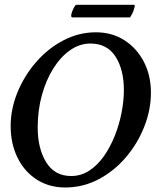

<svg xmlns="http://www.w3.org/2000/svg" viewBox="-20 -789 681 818"><path d="M257.8 9.8Q189.5 9.8 136.7 -23.9Q84 -57.6 54.7 -117.2Q25.4 -176.8 25.4 -252Q25.4 -324.2 54.2 -395Q83 -465.8 133.3 -523.9Q183.6 -582 249.5 -616.7Q315.4 -651.4 388.7 -651.4Q457 -651.4 509.8 -617.7Q562.5 -584 592.8 -525.9Q623 -467.8 623 -394.5Q623 -321.3 594.7 -249.5Q566.4 -177.7 516.6 -119.1Q466.8 -60.5 400.4 -25.4Q334 9.8 257.8 9.8ZM283.2 -39.1Q325.2 -39.1 360.4 -62Q395.5 -85 422.9 -124Q450.2 -163.1 469.2 -210.9Q488.3 -258.8 498 -309.6Q507.8 -360.4 507.8 -405.3Q507.8 -492.2 472.2 -547.9Q436.5 -603.5 365.2 -603.5Q319.3 -603.5 278.8 -575.2Q238.3 -546.9 207 -497.1Q175.8 -447.3 158.2 -382.8Q140.6 -318.4 140.6 -246.1Q140.6 -156.2 176.8 -97.7Q212.9 -39.1 283.2 -39.1ZM283.2 -721.7Q283.2 -727.5 287.1 -738.8Q291 -750 296.4 -759.3Q301.8 -768.6 305.7 -768.6H549.8Q555.7 -768.6 553.7 -760.7Q548.8 -740.2 543.9 -731.9Q539.1 -723.6 534.2 -714.8H290Q283.2 -714.8 283.2 -721.7Z"/></svg>

Font: Crimson Text SemiBold
Style: Italic
Weight: 600
Italic angle: -11°
Designer: Sebastian Kosch
Foundry: Sebastian Kosch
Version: Version 1.100; ttfautohint (v1.8.4)